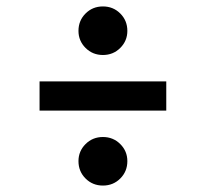

<svg xmlns="http://www.w3.org/2000/svg" viewBox="-20 -613 640 597"><path d="M376 -517Q376 -486 354 -464Q332 -442 300 -442Q268 -442 246 -464Q224 -486 224 -517Q224 -549 246 -571Q268 -593 300 -593Q332 -593 354 -571Q376 -549 376 -517ZM497 -269H103V-360H497ZM376 -112Q376 -80 354 -58Q332 -36 300 -36Q268 -36 246 -58Q224 -80 224 -112Q224 -143 246 -165Q268 -187 300 -187Q332 -187 354 -165Q376 -143 376 -112Z"/></svg>

Font: Fira Mono Medium
Style: Regular
Weight: 500
Designer: Carrois Corporate & Edenspiekermann AG
Foundry: Carrois Corporate GbR & Edenspiekermann AG
Version: Version 3.206